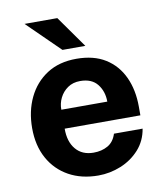

<svg xmlns="http://www.w3.org/2000/svg" viewBox="-82 -791 741 868"><g transform="rotate(-10 288.0 -356.5)"><path d="M186 -225Q185.5 -165.5 214.8 -130.5Q244 -95.5 296.5 -95.5Q334 -95.5 362 -111.5Q390 -127.5 401.5 -164H533Q524 -109 489 -70Q454 -31 403.8 -10.5Q353.5 10 300 10Q223 10 164.8 -22.2Q106.5 -54.5 74 -113.5Q41.5 -172.5 41.5 -252.5Q41.5 -330 71.2 -392.2Q101 -454.5 157 -490.8Q213 -527 292.5 -527Q371.5 -527 425 -493.8Q478.5 -460.5 506 -401.2Q533.5 -342 533.5 -264.5V-225ZM186 -312H397Q397 -359 371 -392Q345 -425 292 -425Q258.5 -425 234.8 -408.5Q211 -392 198.2 -366.2Q185.5 -340.5 186 -312ZM240 -723H89.5L238 -577.5H343Z"/></g></svg>

Font: Public Sans
Style: Bold
Weight: 700
Designer: The Public Sans project authors (U.S. Web Design System). Libre Franklin designed by Pablo Impallari and Rodrigo Fuenzal
Version: Version 1.008; ttfautohint (v1.8.1) -l 8 -r 50 -G 200 -x 14 